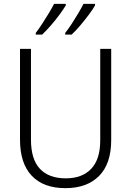

<svg xmlns="http://www.w3.org/2000/svg" viewBox="-20 -968 682 998"><path d="M558 -240Q558 -117 495 -53.5Q432 10 320 10Q206 10 145 -54.5Q84 -119 84 -242V-714H141V-242Q141 -140 187.5 -90.5Q234 -41 322 -41Q407 -41 454 -90.5Q501 -140 501 -238V-714H558ZM474 -940Q463 -920 442 -892Q421 -864 397 -835.5Q373 -807 352 -788H319V-797Q335 -817 353 -844.5Q371 -872 387.5 -900Q404 -928 414 -948H474ZM322 -940Q310 -920 289.5 -892Q269 -864 244.5 -836Q220 -808 199 -788H166V-797Q182 -818 200 -845.5Q218 -873 234.5 -900.5Q251 -928 261 -948H322Z"/></svg>

Font: Noto Sans Sinhala UI SemiCondensed Light
Style: Regular
Weight: 300
Width: 4
Designer: Jelle Bosma - Monotype Design Team
Foundry: Monotype Imaging Inc.
Version: Version 2.006; ttfautohint (v1.8.4.7-5d5b)